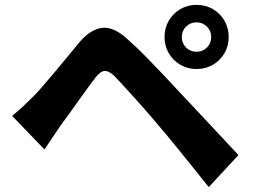

<svg xmlns="http://www.w3.org/2000/svg" viewBox="-20 -768 1040 790"><path d="M728 -616Q728 -590 745.5 -572.5Q763 -555 789 -555Q814 -555 831.5 -572.5Q849 -590 849 -616Q849 -641 831.5 -658.5Q814 -676 789 -676Q763 -676 745.5 -658.5Q728 -641 728 -616ZM657 -616Q657 -653 674.5 -683Q692 -713 722 -730.5Q752 -748 789 -748Q826 -748 856 -730.5Q886 -713 903.5 -683Q921 -653 921 -616Q921 -579 903.5 -549Q886 -519 856 -501.5Q826 -484 789 -484Q752 -484 722 -501.5Q692 -519 674.5 -549Q657 -579 657 -616ZM30 -291Q53 -310 72.5 -328Q92 -346 116 -370Q133 -387 154.5 -412Q176 -437 201.5 -467Q227 -497 253.5 -529.5Q280 -562 306 -593Q352 -648 401 -653.5Q450 -659 510 -602Q546 -570 581 -534Q616 -498 650 -462.5Q684 -427 714 -394Q748 -358 790.5 -312.5Q833 -267 878 -219Q923 -171 961 -130L839 2Q806 -40 769 -85.5Q732 -131 696.5 -175Q661 -219 632 -252Q610 -279 584 -308.5Q558 -338 532.5 -366.5Q507 -395 485.5 -418Q464 -441 452 -454Q428 -477 410.5 -476Q393 -475 373 -449Q359 -431 340.5 -405.5Q322 -380 302 -352Q282 -324 263 -297.5Q244 -271 229 -251Q212 -226 194.5 -200Q177 -174 163 -153Z"/></svg>

Font: Noto Sans SC Thin ExtraBold
Style: Regular
Weight: 800
Version: Version 2.004-H2;hotconv 1.0.118;makeotfexe 2.5.65603